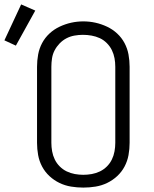

<svg xmlns="http://www.w3.org/2000/svg" viewBox="-78 -843 698 871"><path d="M300 8Q272 8 244.5 3.5Q217 -1 192 -13Q167 -25 146.5 -44Q126 -63 113 -87.5Q100 -112 95 -139.5Q90 -167 90 -195V-540Q90 -568 95 -595.5Q100 -623 113 -647.5Q126 -672 146.5 -691Q167 -710 192.5 -722Q218 -734 245 -740Q272 -746 300 -746Q328 -746 355 -740Q382 -734 407.5 -722Q433 -710 453.5 -691Q474 -672 487 -647.5Q500 -623 505 -595.5Q510 -568 510 -540V-195Q510 -167 505 -139.5Q500 -112 487 -87.5Q474 -63 453.5 -44Q433 -25 408 -13Q383 -1 355.5 3.5Q328 8 300 8ZM300 -50Q319 -50 338.5 -53.5Q358 -57 375.5 -65.5Q393 -74 407 -88Q421 -102 429.5 -119.5Q438 -137 441.5 -156.5Q445 -176 445 -195V-540Q445 -560 441.5 -579Q438 -598 429.5 -615.5Q421 -633 406.5 -647.5Q392 -662 374.5 -670Q357 -678 337.5 -681.5Q318 -685 298 -685Q279 -685 259.5 -681.5Q240 -678 223 -669Q206 -660 192.5 -646Q179 -632 170 -615Q161 -598 158 -578.5Q155 -559 155 -540V-195Q155 -176 158.5 -156.5Q162 -137 170.5 -119.5Q179 -102 193 -88Q207 -74 224.5 -65.5Q242 -57 261.5 -53.5Q281 -50 300 -50ZM-6 -636 -58 -660 18 -823 82 -795Z"/></svg>

Font: Iosevka Curly Slab LtEx
Style: Regular
Weight: 300
Width: 7
Monospace: yes
Designer: Belleve Invis
Foundry: Belleve Invis
Version: Version 11.1.0; ttfautohint (v1.8.3)